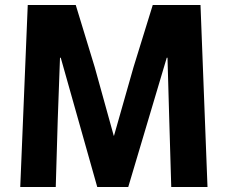

<svg xmlns="http://www.w3.org/2000/svg" viewBox="-20 -748 913 768"><path d="M91 -728H283L359 -479L435 -205H436L514 -479L591 -728H782L810 0H665L657 -270L650 -517H647L493 0H369L223 -517H220L211 -270L203 0H61Z"/></svg>

Font: Murecho Thin SemiBold
Style: Regular
Weight: 600
Version: Version 1.010